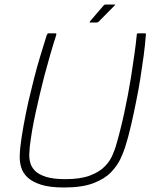

<svg xmlns="http://www.w3.org/2000/svg" viewBox="-20 -821 673 852"><path d="M264 11Q201 11 162 -1.5Q123 -14 102 -34Q81 -54 74 -78.5Q67 -103 67.5 -126Q68 -149 70 -167Q75 -211 84.5 -263.5Q94 -316 106 -370Q118 -421 131 -472.5Q144 -524 159 -573Q174 -622 187 -664Q188 -666 190 -669.5Q192 -673 193 -673Q202 -673 209.5 -673Q217 -673 226 -673Q229 -673 229.5 -672Q230 -671 230 -667Q217 -627 203.5 -580.5Q190 -534 177 -485Q156 -403 138 -320.5Q120 -238 112 -169Q111 -156 110 -138Q109 -120 114 -100Q119 -80 135 -63.5Q151 -47 183.5 -36.5Q216 -26 270 -26Q337 -26 379 -42Q421 -58 444 -81.5Q467 -105 477.5 -129Q488 -153 493 -169Q513 -236 530.5 -316Q548 -396 561 -476Q569 -529 576 -577Q583 -625 587 -667Q587 -671 588.5 -672Q590 -673 592 -673Q601 -673 608.5 -673Q616 -673 625 -673Q627 -673 627.5 -669.5Q628 -666 627 -664Q624 -622 617.5 -573.5Q611 -525 603 -474.5Q595 -424 585 -375Q574 -319 561.5 -265Q549 -211 535 -167Q528 -145 514 -115Q500 -85 472 -56Q444 -27 394 -8Q344 11 264 11ZM409 -721H381Q378 -721 378 -722.5Q378 -724 379 -726L440 -797Q442 -799 444 -800Q446 -801 449 -801H488Q490 -801 491 -800Q492 -799 489 -797L417 -724Q415 -723 413 -722Q411 -721 409 -721Z"/></svg>

Font: Glory Thin ExtraLight
Style: Italic
Weight: 250
Italic angle: -12°
Version: Version 1.011